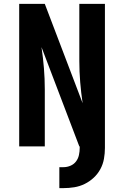

<svg xmlns="http://www.w3.org/2000/svg" viewBox="-20 -755 640 990"><path d="M286 215V107H307Q326 107 343.5 99.5Q361 92 372 77.5Q383 63 387 44.5Q391 26 391 8V0H389L194 -512Q202 -458 206.5 -403.5Q211 -349 211 -294V0H79V-735H211L406 -223Q398 -277 393.5 -331.5Q389 -386 389 -441V-735H521V8Q521 36 516 64Q511 92 497.5 117Q484 142 463 161.5Q442 181 416.5 193.5Q391 206 363 210.5Q335 215 307 215Z"/></svg>

Font: Iosevka Extrabold Extended
Style: Regular
Weight: 800
Width: 7
Monospace: yes
Designer: Belleve Invis
Foundry: Belleve Invis
Version: Version 32.5.0; ttfautohint (v1.8.4)